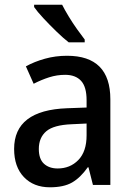

<svg xmlns="http://www.w3.org/2000/svg" viewBox="-20 -786 562 816"><path d="M265 -549Q449 -549 449 -364V0H375L356 -75H353Q322 -31 286.5 -10.5Q251 10 192 10Q123 10 81.5 -33.5Q40 -77 40 -153Q40 -318 266 -326L348 -329V-360Q348 -417 324.5 -442.5Q301 -468 257 -468Q222 -468 189 -457.5Q156 -447 123 -430L90 -504Q126 -524 171 -536.5Q216 -549 265 -549ZM285 -258Q208 -255 176.5 -228Q145 -201 145 -153Q145 -110 167 -90Q189 -70 225 -70Q278 -70 313 -106Q348 -142 348 -211V-261ZM244 -766Q255 -744 272 -716Q289 -688 307.5 -662Q326 -636 340 -618V-606H272Q250 -623 220.5 -651.5Q191 -680 164.5 -708.5Q138 -737 125 -756V-766Z"/></svg>

Font: Noto Sans Malayalam SemiCondensed Medium
Style: Regular
Weight: 500
Width: 4
Designer: Jelle Bosma - Monotype Design Team
Foundry: Monotype Imaging Inc.
Version: Version 2.104; ttfautohint (v1.8.4.7-5d5b)